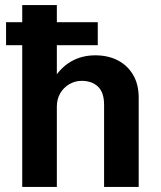

<svg xmlns="http://www.w3.org/2000/svg" viewBox="-20 -740 637 760"><path d="M68 0V-720H205V-446Q233 -483 271.5 -502Q310 -521 357 -521Q408 -521 446.5 -501Q485 -481 507 -443.5Q529 -406 529 -354V0H392V-325Q392 -374 368 -397Q344 -420 303 -420Q277 -420 254 -406.5Q231 -393 218 -370Q205 -347 205 -318V0ZM4 -561V-652H367V-561Z"/></svg>

Font: Chivo Medium SemiBold
Style: Regular
Weight: 600
Version: Version 2.002